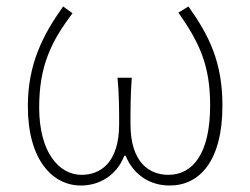

<svg xmlns="http://www.w3.org/2000/svg" viewBox="-20 -560 772 593"><path d="M230 13C287 13 340 -18 364 -79H368C393 -18 445 13 504 13C596 13 667 -62 667 -234C667 -368 626 -450 562 -540L531 -521C596 -428 629 -359 629 -234C629 -85 575 -20 500 -20C444 -20 383 -55 383 -177C383 -217 383 -267 387 -320H343C348 -267 348 -217 348 -177C348 -55 288 -20 232 -20C162 -20 101 -90 101 -228C101 -356 138 -432 204 -519L175 -540C113 -453 66 -363 66 -232C66 -65 143 13 230 13Z"/></svg>

Font: Noto Sans CJK JP Thin
Style: Regular
Weight: 250
Designer: Ryoko NISHIZUKA (kana & ideographs); Paul D. Hunt (Latin, Greek & Cyrillic); Wenlong ZHANG (bopomofo); Sandoll Communica
Foundry: Adobe Systems Incorporated
Version: Version 1.004;PS 1.004;hotconv 1.0.82;makeotf.lib2.5.63406